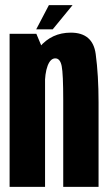

<svg xmlns="http://www.w3.org/2000/svg" viewBox="-20 -730 426 750"><path d="M17.5 0H156V-517L122 -598H17.5ZM227 0H365V-330.5Q365 -436 353.8 -519.2Q342.5 -602.5 256.5 -602.5Q182 -602.5 134.5 -546Q87 -489.5 87 -407L155 -392.5Q155 -444 166 -473Q177 -502 196 -502Q215 -502 221 -471.8Q227 -441.5 227 -338.5ZM121.5 -615.5H186L263.5 -710H171Z"/></svg>

Font: Anybody ExtraCondensed
Style: Bold
Weight: 700
Width: 2
Version: Version 1.113;gftools[0.9.25]